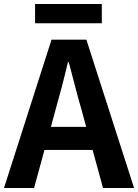

<svg xmlns="http://www.w3.org/2000/svg" viewBox="-24 -938 689 958"><path d="M484 -918H151V-822H484ZM230 -305 252 -386C274 -463 296 -547 315 -628H319C341 -548 361 -463 384 -386L406 -305ZM490 0H645L407 -740H233L-4 0H146L198 -190H438Z"/></svg>

Font: Noto Sans CJK KR Bold
Style: Regular
Weight: 700
Designer: Ryoko NISHIZUKA (kana & ideographs); Paul D. Hunt (Latin, Greek & Cyrillic); Wenlong ZHANG (bopomofo); Sandoll Communica
Foundry: Adobe Systems Incorporated
Version: Version 1.004;PS 1.004;hotconv 1.0.82;makeotf.lib2.5.63406